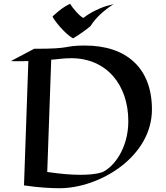

<svg xmlns="http://www.w3.org/2000/svg" viewBox="-20 -958 880 1016"><path d="M295 38C507 38 784 -128 784 -379C784 -597 650 -717 430 -717C312 -717 365 -699 161 -700L38 -635C48 -634 60 -634 74 -634C90 -634 110 -634 130 -635L107 23C187 35 251 38 295 38ZM405 -33C361 -33 304 -37 230 -48L251 -642C283 -644 315 -650 357 -650C543 -650 659 -510 659 -317C659 -171 581 -75 524 -48C524 -48 492 -33 405 -33ZM258 -871C262 -856 323 -778 367 -755C403 -777 430 -796 459 -820C489 -868 532 -904 581 -936L539 -925C508 -915 459 -893 421 -863C401 -872 362 -918 351 -938C307 -918 271 -882 258 -871Z"/></svg>

Font: Eagle Lake
Style: Regular
Weight: 400
Designer: Astigmatic (AOETI)
Foundry: Astigmatic (AOETI)
Version: Version 1.000